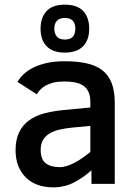

<svg xmlns="http://www.w3.org/2000/svg" viewBox="-20 -790 586 825"><path d="M373 0V-58.1Q336.9 -25.9 296.6 -5.4Q256.3 15.1 209 15.1Q169.9 15.1 139.6 3.4Q109.4 -8.3 88.9 -29.5Q68.4 -50.8 57.6 -79.8Q46.9 -108.9 46.9 -144Q46.9 -190.4 62.3 -221.7Q77.6 -252.9 104.7 -272.7Q131.8 -292.5 169.2 -302.5Q206.5 -312.5 251 -316.9L368.2 -328.1V-352.1Q368.2 -377.4 360.6 -394.3Q353 -411.1 338.6 -421.4Q324.2 -431.6 303 -435.8Q281.7 -439.9 254.9 -439.9Q229 -439.9 209.7 -435.1Q190.4 -430.2 176.3 -422.4Q162.1 -414.6 152.8 -404.5Q143.6 -394.5 138.2 -384.8L55.2 -438Q64.5 -454.6 80.8 -470.5Q97.2 -486.3 121.6 -498.8Q146 -511.2 179.4 -519Q212.9 -526.9 256.8 -526.9Q310.5 -526.9 351.1 -518.1Q391.6 -509.3 418.7 -488.8Q445.8 -468.3 459.5 -433.8Q473.1 -399.4 473.1 -348.1V0ZM368.2 -249 294.9 -242.2Q261.2 -239.3 235.1 -232.9Q209 -226.6 191.2 -215.3Q173.3 -204.1 164.1 -187.3Q154.8 -170.4 154.8 -146Q154.8 -105.5 176.3 -88.6Q197.8 -71.8 236.8 -71.8Q252 -71.8 268.3 -77.1Q284.7 -82.5 301.5 -91.3Q318.4 -100.1 335.2 -112.1Q352.1 -124 368.2 -137.2ZM363.3 -667Q363.3 -618.2 336.9 -591.1Q310.5 -564 258.3 -564Q231.4 -564 211.9 -571.3Q192.4 -578.6 179.4 -592.3Q166.5 -606 160.4 -624.8Q154.3 -643.6 154.3 -667Q154.3 -714.4 179.9 -742.2Q205.6 -770 258.3 -770Q312.5 -770 337.9 -742.2Q363.3 -714.4 363.3 -667ZM303.7 -667Q303.7 -690.4 292 -701.7Q280.3 -712.9 258.3 -712.9Q236.3 -712.9 224.9 -700.9Q213.4 -689 213.4 -667Q213.4 -646 223.9 -633.1Q234.4 -620.1 258.3 -620.1Q282.7 -620.1 293.2 -632.3Q303.7 -644.5 303.7 -667Z"/></svg>

Font: Clear Sans Medium
Style: Regular
Weight: 500
Foundry: Intel Corporation
Version: Version 1.00